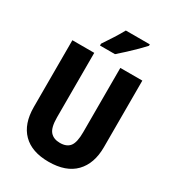

<svg xmlns="http://www.w3.org/2000/svg" viewBox="-220 -1053 1072 1186"><g transform="rotate(30 316.0 -460.5)"><path d="M566 -239Q566 -122 502 -56Q438 10 314 10Q194 10 130.5 -54Q67 -118 67 -238V-714H223V-254Q223 -182 247 -154Q271 -126 317 -126Q365 -126 387 -154.5Q409 -183 409 -255V-714H566ZM494 -921Q478 -903 450.5 -875.5Q423 -848 392.5 -820Q362 -792 338 -771H231V-784Q256 -821 280.5 -859.5Q305 -898 323 -931H494Z"/></g></svg>

Font: Noto Sans Gujarati UI Condensed ExtraBold
Style: Regular
Weight: 800
Width: 3
Designer: Jelle Bosma - Monotype Design Team, Universal Thirst
Foundry: Monotype Imaging Inc.
Version: Version 2.106; ttfautohint (v1.8.4.7-5d5b)